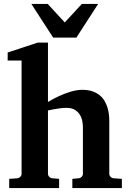

<svg xmlns="http://www.w3.org/2000/svg" viewBox="-20 -957 666 977"><path d="M348.1 0V-46.9L379.9 -49.8Q389.2 -50.8 395.5 -57.4Q401.9 -64 401.9 -73.2V-309.1Q401.9 -321.3 399.2 -338.4Q396.5 -355.5 387.7 -370.8Q378.9 -386.2 362.3 -397.2Q345.7 -408.2 317.9 -408.2Q302.7 -408.2 286.4 -406Q270 -403.8 255.9 -401.4Q239.7 -398.4 224.1 -395V-73.2Q224.1 -64 230.5 -57.4Q236.8 -50.8 246.1 -49.8L280.8 -46.9V0H26.9V-46.9L67.9 -49.8Q77.1 -50.8 83.5 -57.4Q89.8 -64 89.8 -73.2V-648.9H19V-689.9L171.9 -740.2H224.1V-438Q252 -455.1 282.2 -468.8Q294.9 -474.6 309.3 -480.2Q323.7 -485.8 338.6 -490.2Q353.5 -494.6 368.9 -497.3Q384.3 -500 398.9 -500Q428.2 -500 450 -492.4Q471.7 -484.9 487.1 -472.4Q502.4 -460 512 -443.6Q521.5 -427.2 526.9 -409.7Q532.2 -392.1 534.2 -374.8Q536.1 -357.4 536.1 -342.8V-73.2Q536.1 -64 542.5 -57.4Q548.8 -50.8 558.1 -49.8L600.1 -46.9V0ZM368.7 -765.6H250.5L139.6 -937H222.7L309.6 -842.8L396.5 -937H479.5Z"/></svg>

Font: Charis SIL APac
Style: Bold
Weight: 700
Foundry: SIL International
Version: Version 5.000